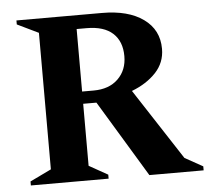

<svg xmlns="http://www.w3.org/2000/svg" viewBox="-49 -712 833 765"><g transform="rotate(-5 367.5 -330.0)"><path d="M44 0V-16L129 -57V-603L44 -644V-660H386Q491 -660 551.5 -616.5Q612 -573 612 -497Q612 -442 575 -402.5Q538 -363 478 -340L663 -56L735 -16V0H518L333 -306H280V-58L355 -16V0ZM320 -605H280V-355H326Q388 -355 424 -390Q460 -425 460 -481Q460 -540 424.5 -572.5Q389 -605 320 -605Z"/></g></svg>

Font: Spectral SC
Style: Bold
Weight: 700
Designer: Jean-Baptiste Levee
Foundry: Production Type
Version: Version 2.001